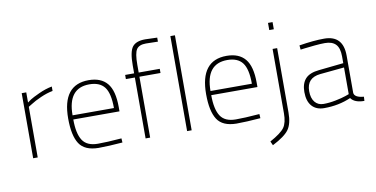

<svg xmlns="http://www.w3.org/2000/svg" viewBox="-86 -987 2844 1453"><g transform="rotate(-10 1336.0 -260.5)"><path d="M101 0V-500H136V-422Q146 -430 163.5 -441.5Q181 -453 233 -477Q285 -501 334 -510V-476Q290 -468 240.5 -446Q191 -424 164 -406L136 -389V0Z M603 -23Q634 -23 679.5 -25Q725 -27 755 -30L785 -32L787 0Q675 9 602 9Q496 8 455 -55.5Q414 -119 414 -250Q414 -509 616 -509Q711 -509 758.5 -452Q806 -395 806 -269V-236H451Q451 -128 485 -75.5Q519 -23 603 -23ZM451 -268H769Q769 -381 732.5 -429Q696 -477 616 -477Q451 -477 451 -268Z M1000 -468V0H965V-468H896V-500H965V-561Q965 -666 993 -702.5Q1021 -739 1092 -739L1184 -736V-705Q1120 -707 1092 -707Q1039 -707 1019.5 -677.5Q1000 -648 1000 -560V-500H1162V-468Z M1284 0V-730H1319V0Z M1663 -23Q1694 -23 1739.5 -25Q1785 -27 1815 -30L1845 -32L1847 0Q1735 9 1662 9Q1556 8 1515 -55.5Q1474 -119 1474 -250Q1474 -509 1676 -509Q1771 -509 1818.5 -452Q1866 -395 1866 -269V-236H1511Q1511 -128 1545 -75.5Q1579 -23 1663 -23ZM1511 -268H1829Q1829 -381 1792.5 -429Q1756 -477 1676 -477Q1511 -477 1511 -268Z M2029 -6V-500H2064V-5Q2064 80 2032.5 124.5Q2001 169 1905 218L1891 187Q1977 140 2003 103.5Q2029 67 2029 -6ZM2029 -645V-700H2064V-645Z M2572 -353V-66Q2576 -30 2647 -24L2645 8Q2570 8 2542 -32Q2449 9 2336 9Q2276 9 2242.5 -28.5Q2209 -66 2209 -137Q2209 -202 2241.5 -238Q2274 -274 2347 -281L2537 -301V-353Q2537 -417 2509.5 -446Q2482 -475 2426 -475Q2394 -475 2346.5 -470.5Q2299 -466 2268 -462L2237 -458L2234 -491Q2346 -509 2426 -509Q2572 -509 2572 -353ZM2537 -268 2351 -250Q2246 -239 2246 -137Q2246 -83 2270.5 -53Q2295 -23 2337 -23Q2381 -23 2431 -33Q2481 -43 2509 -53L2537 -63Z"/></g></svg>

Font: TitilliumText22L Th
Style: Thin
Weight: 100
Designer: Campivisivi
Foundry: Campivisivi
Version: 1.000